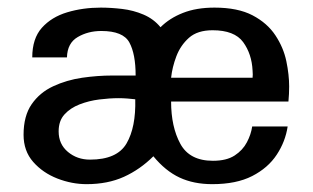

<svg xmlns="http://www.w3.org/2000/svg" viewBox="-20 -465 811 497"><path d="M204.1 11.7Q166 11.7 128.4 -2.9Q90.8 -17.6 65.9 -45.9Q41 -74.2 41 -116.2Q41 -165 62 -195.3Q83 -225.6 117.7 -241.7Q152.3 -257.8 192.4 -263.7Q232.4 -269.5 270.5 -269.5H331.1Q331.1 -325.2 314.9 -355Q298.8 -384.8 242.2 -384.8Q208 -384.8 181.2 -369.1Q154.3 -353.5 153.3 -316.4H63.5Q63.5 -365.2 88.4 -393.1Q113.3 -420.9 153.8 -433.1Q194.3 -445.3 241.2 -445.3Q266.6 -445.3 295.9 -441.9Q325.2 -438.5 351.6 -427.2Q377.9 -416 395.5 -394.5Q418.9 -418 453.6 -431.6Q488.3 -445.3 535.2 -445.3Q595.7 -445.3 633.8 -425.3Q671.9 -405.3 692.9 -373.5Q713.9 -341.8 721.2 -306.6Q728.5 -271.5 728.5 -241.2Q728.5 -221.7 726.6 -202.1H422.9Q422.9 -136.7 446.8 -92.8Q470.7 -48.8 531.2 -48.8Q566.4 -48.8 587.4 -62.5Q608.4 -76.2 619.1 -96.7Q629.9 -117.2 632.8 -137.7H724.6Q718.8 -98.6 696.3 -64.5Q673.8 -30.3 632.8 -9.3Q591.8 11.7 529.3 11.7Q481.4 11.7 444.8 -5.4Q408.2 -22.5 377 -60.5Q342.8 -26.4 300.8 -7.3Q258.8 11.7 204.1 11.7ZM212.9 -51.8Q283.2 -51.8 307.6 -93.8Q332 -135.7 330.1 -208Q322.3 -209 309.6 -210Q296.9 -210.9 287.1 -210.9Q263.7 -210.9 236.8 -207.5Q210 -204.1 186 -194.8Q162.1 -185.5 147 -168.9Q131.8 -152.3 131.8 -125Q131.8 -91.8 155.8 -71.8Q179.7 -51.8 212.9 -51.8ZM422.9 -263.7H633.8Q634.8 -271.5 633.8 -282.2Q631.8 -325.2 609.4 -356Q586.9 -386.7 530.3 -386.7Q491.2 -386.7 469.2 -367.2Q447.3 -347.7 436.5 -319.3Q425.8 -291 422.9 -263.7Z"/></svg>

Font: Padauk Book
Style: Regular
Weight: 400
Designer: Debbi Hosken, Becca Hirsbrunner Spalinger
Foundry: SIL International
Version: Version 5.000